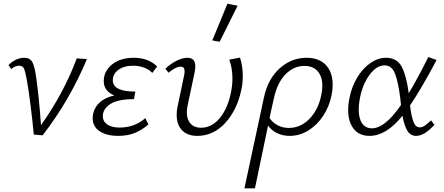

<svg xmlns="http://www.w3.org/2000/svg" viewBox="-20 -731 2405 1040"><path d="M451 -411Q357 -187 211 2L163 -2Q156 -77 145.5 -161Q135 -245 124 -305Q116 -348 109 -361.5Q102 -375 83 -375Q62 -375 41 -357L26 -379Q68 -418 110 -418Q143 -418 155.5 -394Q168 -370 176 -312Q192 -198 202 -53Q324 -224 396 -415Z M831 -371 805 -336Q788 -354 761 -364.5Q734 -375 701 -375Q651 -375 621 -352.5Q591 -330 591 -296Q591 -235 713 -235L706 -194Q620 -194 578.5 -168Q537 -142 537 -101Q537 -73 561.5 -56.5Q586 -40 628 -40Q709 -40 767 -91L784 -57Q749 -27 710.5 -11Q672 5 619 5Q558 5 520 -20Q482 -45 482 -91Q482 -104 485 -117Q504 -192 599 -214Q542 -238 542 -291Q542 -346 587 -382Q632 -418 705 -418Q784 -418 831 -371Z M1130 -512 1212 -711 1267 -700 1170 -505ZM937 -109Q937 -134 942 -155L977 -321Q980 -333 980 -345Q980 -370 959 -370Q932 -370 893 -337L876 -359Q906 -387 937.5 -402.5Q969 -418 995 -418Q1038 -418 1038 -371Q1038 -360 1034 -338L998 -168Q992 -144 992 -123Q992 -83 1012.5 -61Q1033 -39 1068 -39Q1128 -39 1171 -92Q1214 -145 1231 -230Q1239 -270 1239 -305Q1239 -362 1222 -408L1280 -419Q1295 -374 1295 -319Q1295 -279 1287 -244Q1265 -137 1201 -66Q1137 5 1048 5Q996 5 966.5 -25Q937 -55 937 -109Z M1782 -272Q1782 -245 1776 -215Q1763 -152 1729.5 -102Q1696 -52 1649 -23.5Q1602 5 1549 5Q1511 5 1480.5 -10Q1450 -25 1432 -51Q1404 80 1361 289H1304L1409 -200Q1430 -302 1494 -360Q1558 -418 1641 -418Q1708 -418 1745 -379Q1782 -340 1782 -272ZM1726 -266Q1726 -317 1700.5 -345.5Q1675 -374 1629 -374Q1571 -374 1526.5 -328.5Q1482 -283 1464 -200L1448 -129L1440 -92Q1457 -66 1484.5 -52Q1512 -38 1544 -38Q1608 -38 1656 -87Q1704 -136 1720 -215Q1726 -242 1726 -266Z M2315 -79 2333 -55Q2279 5 2234 5Q2203 5 2186 -23.5Q2169 -52 2160 -104Q2072 5 1982 5Q1926 5 1896 -33Q1866 -71 1866 -134Q1866 -168 1873 -200Q1885 -262 1915.5 -312Q1946 -362 1987 -390Q2028 -418 2071 -418Q2131 -418 2156.5 -368.5Q2182 -319 2194 -226Q2237 -296 2300 -422L2345 -406Q2258 -243 2201 -160Q2208 -102 2219.5 -71.5Q2231 -41 2254 -41Q2267 -41 2281 -50.5Q2295 -60 2315 -79ZM2152 -162 2148 -200Q2137 -288 2119.5 -332.5Q2102 -377 2063 -377Q2020 -377 1982 -326Q1944 -275 1929 -197Q1923 -166 1923 -138Q1923 -91 1941 -63.5Q1959 -36 1995 -36Q2065 -36 2152 -162Z"/></svg>

Font: Ysabeau Infant Semilight
Style: Italic
Weight: 300
Italic angle: -12°
Designer: Christian Thalmann (Catharsis Fonts)
Version: Version 0.003